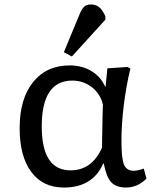

<svg xmlns="http://www.w3.org/2000/svg" viewBox="-20 -826 709 860"><path d="M266 14Q172 14 120 -56Q68 -126 68 -252Q68 -383 128 -458Q188 -533 292 -533Q347 -533 389 -508Q431 -483 451 -438H453L461 -520L551 -526L564 -519Q545 -440 534.5 -355.5Q524 -271 524 -194Q524 -116 535.5 -88.5Q547 -61 580 -61Q588 -61 601 -64Q614 -67 624 -71L636 -26Q596 14 545 14Q500 14 478 -10Q456 -34 445 -93H442Q395 14 266 14ZM296 -63Q392 -63 437 -165Q437 -180 437.5 -205Q438 -230 438.5 -259Q439 -288 439.5 -314Q440 -340 441 -357Q430 -405 392 -435Q354 -465 304 -465Q167 -465 167 -260Q167 -63 296 -63ZM302 -573 266 -592 336 -761Q347 -787 357.5 -796.5Q368 -806 387 -806Q409 -806 424 -794Q439 -782 452 -753V-738Z"/></svg>

Font: Literata 7pt
Style: Regular
Weight: 400
Designer: Latin by Veronika Burian and Jose Scaglione. Greek by Irene Vlachou. Cyrillic by Vera Evstafieva.
Foundry: TypeTogether
Version: Version 3.002